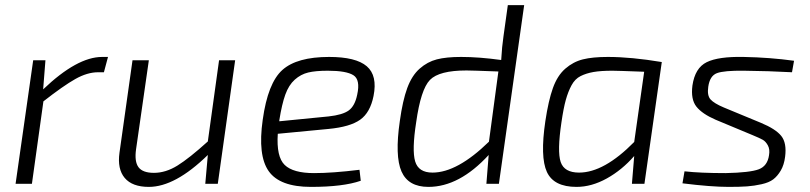

<svg xmlns="http://www.w3.org/2000/svg" viewBox="-20 -720 3171 752"><path d="M403 -497 387 -437H364Q322 -437 275 -410.5Q228 -384 150 -323L105 0H41L110 -484H158L149 -370Q282 -497 380 -497Z M901 -484 833 0H784L794 -113Q666 12 563 12Q498 12 468.5 -23Q439 -58 448 -122L499 -484H563L513 -136Q506 -87 522.5 -65Q539 -43 583 -43Q629 -43 675 -71.5Q721 -100 794 -166L838 -484Z M1388 -55 1393 -12Q1324 12 1198 12Q1076 12 1032.5 -49.5Q989 -111 1009 -251Q1029 -395 1086 -446Q1143 -497 1269 -497Q1374 -497 1416.5 -460.5Q1459 -424 1443 -344Q1430 -279 1390.5 -251Q1351 -223 1267 -215L1068 -196Q1062 -106 1095 -74Q1128 -42 1210 -42Q1282 -42 1388 -55ZM1074 -245 1267 -264Q1322 -270 1346 -287.5Q1370 -305 1379 -349Q1392 -408 1364 -425.5Q1336 -443 1264 -443Q1216 -443 1187 -436Q1158 -429 1134.5 -408Q1111 -387 1097.5 -349.5Q1084 -312 1074 -249Z M2033 -700 1934 0H1885L1894 -113Q1779 12 1658 12Q1579 12 1552.5 -48.5Q1526 -109 1546 -246Q1557 -326 1575 -375Q1593 -424 1623.5 -451Q1654 -478 1691 -487.5Q1728 -497 1786 -497Q1856 -497 1943 -485Q1946 -538 1952 -578L1969 -700ZM1895 -165 1932 -440Q1828 -444 1807 -444Q1700 -444 1664 -407Q1628 -370 1610 -241Q1593 -132 1606 -88Q1619 -44 1674 -44Q1771 -44 1895 -165Z M2504 0H2455L2464 -109Q2416 -54 2356.5 -21Q2297 12 2238 12Q2149 12 2122 -46.5Q2095 -105 2116 -246Q2128 -326 2145.5 -375Q2163 -424 2194 -451Q2225 -478 2263 -487.5Q2301 -497 2361 -497Q2452 -497 2572 -477ZM2464 -164 2503 -439Q2397 -443 2379 -443Q2333 -443 2304.5 -438Q2276 -433 2254 -422Q2232 -411 2218.5 -386Q2205 -361 2196 -328.5Q2187 -296 2179 -241Q2162 -127 2176 -85.5Q2190 -44 2248 -44Q2346 -44 2464 -164Z M2927 -191 2783 -251Q2730 -274 2707.5 -302.5Q2685 -331 2692 -385Q2702 -454 2748 -476.5Q2794 -499 2892 -497Q2996 -495 3090 -482L3082 -437Q2991 -442 2894 -443Q2816 -444 2788 -433.5Q2760 -423 2754 -380Q2749 -346 2763 -330.5Q2777 -315 2815 -299L2960 -239Q3018 -215 3040 -187.5Q3062 -160 3055 -106Q3051 -74 3038 -52Q3025 -30 3008.5 -17.5Q2992 -5 2963 1.5Q2934 8 2906 10Q2878 12 2834 12Q2765 12 2653 -2L2661 -49Q2723 -42 2822 -42Q2918 -44 2952 -57Q2986 -70 2992 -112Q2996 -135 2987.5 -150.5Q2979 -166 2967.5 -172.5Q2956 -179 2927 -191Z"/></svg>

Font: Exo 2.0 Light
Style: Italic
Weight: 300
Italic angle: -8°
Designer: Natanael Gama
Version: Version 1.001;PS 001.001;hotconv 1.0.70;makeotf.lib2.5.58329